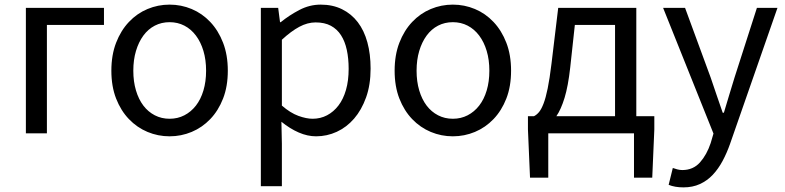

<svg xmlns="http://www.w3.org/2000/svg" viewBox="-20 -577 3398 831"><path d="M92 -543H430V-469H183V0H92Z M714 13Q664 13 618.5 -6Q573 -25 538 -61.5Q503 -98 482.5 -150.5Q462 -203 462 -271Q462 -339 482.5 -392Q503 -445 538 -482Q573 -519 618.5 -538Q664 -557 714 -557Q764 -557 809.5 -538Q855 -519 890 -482Q925 -445 945.5 -392Q966 -339 966 -271Q966 -203 945.5 -150.5Q925 -98 890 -61.5Q855 -25 809.5 -6Q764 13 714 13ZM714 -63Q749 -63 778 -78Q807 -93 828 -120Q849 -147 860.5 -185.5Q872 -224 872 -271Q872 -318 860.5 -356.5Q849 -395 828 -423Q807 -451 778 -466Q749 -481 714 -481Q679 -481 650 -466Q621 -451 600.5 -423Q580 -395 568.5 -356.5Q557 -318 557 -271Q557 -224 568.5 -185.5Q580 -147 600.5 -120Q621 -93 650 -78Q679 -63 714 -63Z M1109 -543H1184L1192 -481H1195Q1232 -511 1276 -534Q1320 -557 1368 -557Q1420 -557 1460.5 -537Q1501 -517 1528.5 -481Q1556 -445 1570 -394Q1584 -343 1584 -280Q1584 -210 1564.5 -155.5Q1545 -101 1512.5 -63.5Q1480 -26 1437.5 -6.5Q1395 13 1348 13Q1311 13 1273 -3.5Q1235 -20 1198 -50L1200 45V229H1109ZM1333 -63Q1367 -63 1395.5 -78Q1424 -93 1445 -120.5Q1466 -148 1477.5 -188Q1489 -228 1489 -279Q1489 -324 1481 -361Q1473 -398 1456 -424.5Q1439 -451 1412 -465.5Q1385 -480 1346 -480Q1311 -480 1275.5 -461Q1240 -442 1200 -405V-120Q1237 -88 1271.5 -75.5Q1306 -63 1333 -63Z M1940 13Q1890 13 1844.5 -6Q1799 -25 1764 -61.5Q1729 -98 1708.5 -150.5Q1688 -203 1688 -271Q1688 -339 1708.5 -392Q1729 -445 1764 -482Q1799 -519 1844.5 -538Q1890 -557 1940 -557Q1990 -557 2035.5 -538Q2081 -519 2116 -482Q2151 -445 2171.5 -392Q2192 -339 2192 -271Q2192 -203 2171.5 -150.5Q2151 -98 2116 -61.5Q2081 -25 2035.5 -6Q1990 13 1940 13ZM1940 -63Q1975 -63 2004 -78Q2033 -93 2054 -120Q2075 -147 2086.5 -185.5Q2098 -224 2098 -271Q2098 -318 2086.5 -356.5Q2075 -395 2054 -423Q2033 -451 2004 -466Q1975 -481 1940 -481Q1905 -481 1876 -466Q1847 -451 1826.5 -423Q1806 -395 1794.5 -356.5Q1783 -318 1783 -271Q1783 -224 1794.5 -185.5Q1806 -147 1826.5 -120Q1847 -93 1876 -78Q1905 -63 1940 -63Z M2448 -285Q2439 -204 2423.5 -153.5Q2408 -103 2388 -74H2642V-469H2468ZM2812 -74V-17L2803 192H2724V0H2353V192H2274L2265 -17V-74H2291Q2303 -80 2313 -92Q2323 -104 2332.5 -128.5Q2342 -153 2350.5 -194.5Q2359 -236 2367 -302L2396 -543H2734V-74Z M2938 234Q2901 234 2874 223L2892 150Q2900 153 2911 156Q2922 159 2933 159Q2980 159 3009.5 126Q3039 93 3056 42L3068 1L2850 -543H2945L3056 -241Q3068 -206 3081.5 -166Q3095 -126 3108 -89H3113Q3124 -126 3136 -165.5Q3148 -205 3159 -241L3256 -543H3345L3140 45Q3126 85 3107.5 119.5Q3089 154 3065 179.5Q3041 205 3009.5 219.5Q2978 234 2938 234Z"/></svg>

Font: SpoqaHanSans-Regular
Style: Regular
Weight: 400
Designer: [Spoqa Han Sans] Dong-huui Kim \uAE40 \uB3D9 \uD718  Younghwa Kang \uAC15 \uC601 \uD654  [Noto Sans] Ryoko NISHIZUKA \u8
Foundry: Spoqa (http://www.spoqa-han-sans.com)
Version: Version 2.000